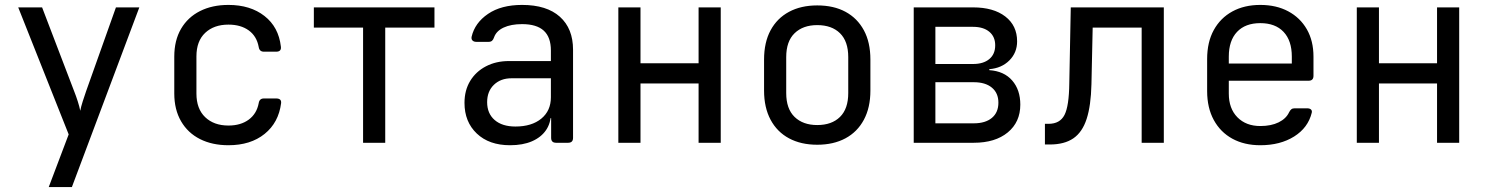

<svg xmlns="http://www.w3.org/2000/svg" viewBox="-20 -580 6040 780"><path d="M178 180 259 -34 54 -550H151L281 -210Q289 -190 296 -168Q303 -146 306 -130Q309 -146 316 -168Q323 -190 330 -210L451 -550H546L272 180Z M908 10Q842 10 792.5 -15Q743 -40 715.5 -87.5Q688 -135 688 -200V-350Q688 -416 715.5 -463Q743 -510 792.5 -535Q842 -560 908 -560Q997 -560 1054.5 -515Q1112 -470 1121 -391Q1124 -370 1102 -370H1052Q1034 -370 1031 -389Q1023 -433 990.5 -456.5Q958 -480 908 -480Q849 -480 813.5 -446.5Q778 -413 778 -351V-200Q778 -138 813.5 -104Q849 -70 908 -70Q958 -70 990.5 -94Q1023 -118 1031 -161Q1034 -180 1052 -180H1102Q1124 -180 1122 -161Q1112 -82 1055 -36Q998 10 908 10Z M1455 0V-468H1255V-550H1745V-468H1545V0Z M2052 10Q1967 10 1917 -37.5Q1867 -85 1867 -162Q1867 -213 1890 -251Q1913 -289 1954 -310.5Q1995 -332 2048 -332H2218V-375Q2218 -429 2189 -455.5Q2160 -482 2101 -482Q2056 -482 2026 -468Q1996 -454 1987 -428Q1984 -419 1979 -414.5Q1974 -410 1965 -410H1915Q1905 -410 1899.5 -415.5Q1894 -421 1896 -431Q1909 -487 1962.5 -523.5Q2016 -560 2101 -560Q2201 -560 2254.5 -512Q2308 -464 2308 -378V-20Q2308 0 2288 0H2239Q2219 0 2219 -20V-100H2204L2218 -120Q2218 -80 2198 -51Q2178 -22 2141 -6Q2104 10 2052 10ZM2074 -66Q2140 -66 2179 -98Q2218 -130 2218 -185V-262H2058Q2014 -262 1986.5 -235.5Q1959 -209 1959 -165Q1959 -119 1989.5 -92.5Q2020 -66 2074 -66Z M2492 0V-550H2582V-323H2818V-550H2908V0H2818V-241H2582V0Z M3300 8Q3234 8 3185.5 -18Q3137 -44 3110.5 -93.5Q3084 -143 3084 -212V-338Q3084 -408 3110.5 -457Q3137 -506 3185.5 -532Q3234 -558 3300 -558Q3367 -558 3415 -532Q3463 -506 3489.5 -457Q3516 -408 3516 -338V-212Q3516 -143 3489.5 -93.5Q3463 -44 3414.5 -18Q3366 8 3300 8ZM3300 -72Q3359 -72 3392.5 -105Q3426 -138 3426 -202V-348Q3426 -412 3392.5 -445Q3359 -478 3300 -478Q3242 -478 3208 -445Q3174 -412 3174 -348V-202Q3174 -138 3208 -105Q3242 -72 3300 -72Z M3692 0V-550H3933Q4016 -550 4064 -513Q4112 -476 4112 -412Q4112 -366 4080.5 -334.5Q4049 -303 3999 -299V-295Q4059 -291 4092 -253Q4125 -215 4125 -155Q4125 -84 4074 -42Q4023 0 3936 0ZM3780 -79H3936Q3983 -79 4009.5 -101Q4036 -123 4036 -163Q4036 -202 4009.5 -224Q3983 -246 3936 -246H3780ZM3780 -320H3933Q3975 -320 3999 -340Q4023 -360 4023 -396Q4023 -431 3999 -451Q3975 -471 3933 -471H3780Z M4225 7V-77H4240Q4286 -77 4304.5 -113Q4323 -149 4324 -242L4330 -550H4708V0H4618V-468H4419L4414 -238Q4412 -151 4394.5 -97Q4377 -43 4340.5 -18Q4304 7 4245 7Z M5100 10Q5035 10 4986.5 -16.5Q4938 -43 4911 -92.5Q4884 -142 4884 -210V-340Q4884 -409 4911 -458Q4938 -507 4986.5 -533.5Q5035 -560 5100 -560Q5165 -560 5213.5 -534Q5262 -508 5289 -461Q5316 -414 5316 -350V-272Q5316 -252 5296 -252H4972V-200Q4972 -139 5007 -103.5Q5042 -68 5100 -68Q5144 -68 5174.5 -83Q5205 -98 5217 -124Q5221 -132 5226 -136Q5231 -140 5239 -140H5290Q5301 -140 5306 -135Q5311 -130 5309 -122Q5294 -61 5237.5 -25.5Q5181 10 5100 10ZM5228 -313V-350Q5228 -415 5194.5 -450.5Q5161 -486 5100 -486Q5039 -486 5005.5 -450.5Q4972 -415 4972 -350V-322H5235Z M5492 0V-550H5582V-323H5818V-550H5908V0H5818V-241H5582V0Z"/></svg>

Font: Pitagon Sans Mono
Style: Regular
Weight: 400
Monospace: yes
Designer: Travis Tran
Foundry: Pitagon
Version: Version 1.001;gftools[0.9.26]